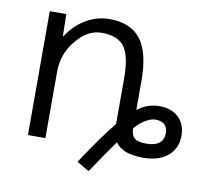

<svg xmlns="http://www.w3.org/2000/svg" viewBox="-73 -609 850 793"><g transform="rotate(10 352.0 -213.0)"><path d="M148.4 0H75.2V-519.5H144.5L146.5 -426.8H148.4Q178.7 -474.6 225.1 -502.4Q271.5 -530.3 325.2 -530.3Q413.1 -530.3 455.6 -475.6Q498 -420.9 498 -302.7V-179.7Q540 -211.9 589.8 -211.9Q640.6 -211.9 670.4 -183.6Q700.2 -155.3 700.2 -107.4Q700.2 -53.7 662.6 -22Q625 9.8 559.6 9.8Q472.7 9.8 442.4 -34.2Q412.1 6.8 347.7 103.5L295.9 73.2Q377 -48.8 425.8 -108.4V-296.9Q425.8 -393.6 397.9 -431.2Q370.1 -468.8 301.8 -468.8Q244.1 -468.8 196.3 -411.1Q148.4 -353.5 148.4 -278.3ZM498 -103.5Q499 -73.2 513.2 -61.5Q527.3 -49.8 561.5 -49.8Q634.8 -49.8 634.8 -107.4Q634.8 -129.9 621.6 -142.1Q608.4 -154.3 583 -154.3Q544.9 -153.3 498 -103.5Z"/></g></svg>

Font: Mgen+ 1c regular
Style: Regular
Weight: 400
Designer: [Source Han Sans]
Ryoko NISHIZUKA  (kana & ideographs); Paul D. Hunt (Latin, Greek & Cyrillic); Wenlong ZHANG  (bopomofo
Version: Version 1.059.20150602